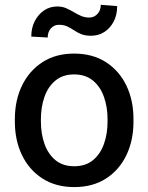

<svg xmlns="http://www.w3.org/2000/svg" viewBox="-20 -758 609 788"><path d="M41 -269.5Q41 -346.2 70.3 -406.7Q99.6 -467.3 154.1 -502.7Q208.5 -538.1 283.7 -538.1Q360.4 -538.1 415 -502.7Q469.7 -467.3 498.8 -406.7Q527.8 -346.2 527.8 -269.5V-258.3Q527.8 -182.1 498.8 -121.3Q469.7 -60.5 415.3 -25.4Q360.8 9.8 284.7 9.8Q209 9.8 154.3 -25.4Q99.6 -60.5 70.3 -121.3Q41 -182.1 41 -258.3ZM147.9 -258.3Q147.9 -209 162.6 -167.5Q177.2 -126 207.5 -100.8Q237.8 -75.7 284.7 -75.7Q331.5 -75.7 361.8 -100.8Q392.1 -126 406.7 -167.5Q421.4 -209 421.4 -258.3V-269.5Q421.4 -318.4 406.7 -360.1Q392.1 -401.9 361.6 -427.2Q331.1 -452.6 283.7 -452.6Q237.8 -452.6 207.3 -427.2Q176.8 -401.9 162.4 -360.1Q147.9 -318.4 147.9 -269.5ZM175.8 -604 108.4 -607.9Q108.4 -643.6 122.6 -671.1Q136.7 -698.7 160.6 -715.1Q184.6 -731.4 214.8 -731.4Q235.4 -731.4 251.5 -724.4Q267.6 -717.3 282.2 -708.5Q296.9 -699.7 312.3 -692.9Q327.6 -686 346.7 -686Q366.2 -686 379.9 -700.7Q393.6 -715.3 393.6 -738.3L460.9 -732.9Q460.9 -696.8 446.5 -669.4Q432.1 -642.1 408.2 -626.7Q384.3 -611.3 353.5 -611.3Q329.1 -611.3 312.7 -618.2Q296.4 -625 283.4 -633.8Q270.5 -642.6 256.3 -649.4Q242.2 -656.2 221.7 -656.2Q202.1 -656.2 189 -641.6Q175.8 -627 175.8 -604Z"/></svg>

Font: Heebo Medium
Style: Regular
Weight: 500
Designer: Oded Ezer
Foundry: Ezer Type House
Version: Version 3.100